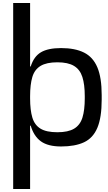

<svg xmlns="http://www.w3.org/2000/svg" viewBox="-20 -966 721 1282"><path d="M68 296V-946H181V-522H185Q206 -589 253.5 -617Q301 -645 388 -645Q481 -645 541 -615Q601 -585 630 -516.5Q659 -448 659 -331V-301Q659 -181 630 -112.5Q601 -44 541 -16Q481 12 388 12Q301 12 253.5 -22Q206 -56 185 -127H181V296ZM363 -83Q435 -83 475 -107Q515 -131 530.5 -181Q546 -231 546 -309V-324Q546 -402 530 -452Q514 -502 474 -526Q434 -550 363 -550Q291 -550 251 -526Q211 -502 196 -452Q181 -402 181 -324V-309Q181 -231 196 -181Q211 -131 250.5 -107Q290 -83 363 -83Z"/></svg>

Font: Matangi
Style: Bold
Weight: 700
Designer: Prashant Pant
Foundry: The Graphic Ant
Version: Version 3.002